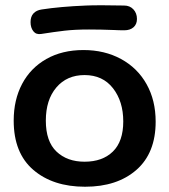

<svg xmlns="http://www.w3.org/2000/svg" viewBox="-20 -707 642 729"><path d="M32 -249Q32 -328 64 -388.5Q96 -449 156 -483Q216 -517 297 -517Q377 -517 439.5 -483Q502 -449 536.5 -387.5Q571 -326 571 -245Q571 -126 498 -62Q425 2 303 2Q181 2 106.5 -62Q32 -126 32 -249ZM448 -246Q448 -322 409 -372Q370 -422 301 -422Q234 -422 194 -375Q154 -328 154 -249Q154 -170 194.5 -131.5Q235 -93 301 -93Q369 -93 408.5 -131.5Q448 -170 448 -246ZM96 -623Q96 -644 107 -656Q118 -668 138 -671Q209 -682 307 -686Q328 -687 368 -687L451 -686Q473 -686 486.5 -671.5Q500 -657 500 -635Q500 -615 487 -603.5Q474 -592 452 -592Q430 -592 414 -593Q362 -595 318 -595Q264 -595 225.5 -590.5Q187 -586 136 -578Q117 -575 106.5 -588.5Q96 -602 96 -623Z"/></svg>

Font: Mali SemiBold
Style: Regular
Weight: 600
Designer: Kitiyaporn Chalermlarp | Katatrad Aksorn Co.,Ltd.
Foundry: Cadson Demak Co.,Ltd.
Version: Version 1.000; ttfautohint (v1.6)